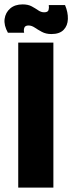

<svg xmlns="http://www.w3.org/2000/svg" viewBox="-44 -854 329 874"><path d="M39 0V-660H199V0ZM190 -699Q165 -699 146.5 -709Q128 -719 114 -728.5Q100 -738 86 -738Q70 -738 66.5 -727Q63 -716 66 -705H-8Q-27 -739 -23 -768Q-19 -797 2.5 -815.5Q24 -834 59 -834Q84 -834 100.5 -825Q117 -816 130 -807Q143 -798 157 -798Q174 -798 177 -808.5Q180 -819 178 -831H252Q266 -798 265 -767.5Q264 -737 245.5 -718Q227 -699 190 -699Z"/></svg>

Font: Bricolage Grotesque 72pt SemiCondensed ExtraBold
Style: Regular
Weight: 800
Width: 4
Designer: Mathieu Triay
Foundry: Atelier Triay
Version: Version 1.001;gftools[0.9.33.dev8+g029e19f]